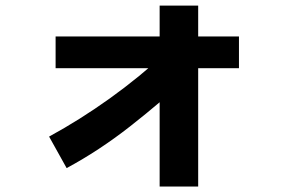

<svg xmlns="http://www.w3.org/2000/svg" viewBox="-20 -644 1040 693"><path d="M220.5 -37.3 157.2 -151Q268.3 -211.5 375.9 -288.5Q483.5 -365.5 584.8 -459.2L674 -378.8Q561.7 -275.7 449.7 -188Q337.8 -100.3 220.5 -37.3ZM556.2 29.3V-623.7H695.3V29.3ZM180.7 -397.8V-512.5H842.5V-397.8Z"/></svg>

Font: Murecho Thin
Style: Regular
Weight: 100
Designer: Neil Summerour
Foundry: Positype
Version: Version 1.010